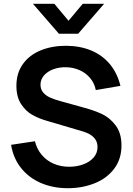

<svg xmlns="http://www.w3.org/2000/svg" viewBox="-20 -975 698 1010"><path d="M38.3 -213.2 163.7 -232Q174.2 -190.1 200.1 -159.7Q226 -129.2 263.1 -113.5Q300.2 -97.8 344 -97.8Q383.2 -97.8 417.3 -110.1Q451.4 -122.4 472.2 -146Q493 -169.6 493 -201.3Q493 -221.7 484.3 -237.2Q475.6 -252.8 458.3 -264.5Q441 -276.2 412.8 -284.5L227 -339.3Q184.3 -351.5 150.2 -370.5Q116.2 -389.5 91.2 -427.2Q66.3 -465 66.3 -523.5Q66.3 -590.9 100.9 -638.7Q135.4 -686.5 195.2 -710.5Q254.9 -734.6 329.7 -734.2Q403.4 -733.3 461.6 -708.6Q519.8 -683.8 558.6 -636.8Q597.4 -589.7 613.5 -523.3L484 -501.2Q476.6 -538.2 453.7 -565Q430.8 -591.9 398.2 -606.2Q365.7 -620.5 328 -621.3Q292.1 -622.2 260.9 -610.8Q229.8 -599.5 211.4 -578.1Q193 -556.8 193 -529.5Q193 -504.5 207.8 -487.7Q222.7 -470.8 244.8 -461.2Q266.8 -451.6 297 -443.3L426 -407.5Q477.2 -393.5 517.2 -374.8Q557.3 -356 588.2 -315.5Q619 -275.1 619 -209.7Q619 -137.8 580.3 -87Q541.7 -36.2 477.2 -10.6Q412.8 15 336.5 15Q258.2 15 194.5 -12.7Q130.8 -40.4 90.2 -91.9Q49.7 -143.3 38.3 -213.2ZM265.8 -955 340.5 -865.8 415.2 -955H527.7L391 -797.5H290L153.3 -955Z"/></svg>

Font: Tap Sans
Style: Regular
Weight: 400
Designer: Tap Payments
Foundry: Tap Payments
Version: Version 1.001;Glyphs 3.1.2 (3151)